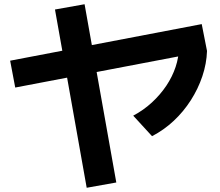

<svg xmlns="http://www.w3.org/2000/svg" viewBox="-20 -814 1040 908"><path d="M52 -400 28 -527 934 -700 959 -573ZM390 74 240 -769 380 -794 530 49ZM610 -267Q659 -293 698.5 -329.5Q738 -366 766.5 -408.5Q795 -451 810.5 -497.5Q826 -544 826 -590L959 -573Q957 -513 937 -453.5Q917 -394 882.5 -340Q848 -286 801.5 -242.5Q755 -199 699 -170Z"/></svg>

Font: M PLUS 1 Code
Style: Bold
Weight: 700
Designer: Coji Morishita
Foundry: UNDERFOREST DESIGN
Version: Version 1.002